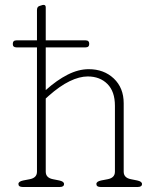

<svg xmlns="http://www.w3.org/2000/svg" viewBox="-20 -746 624 766"><path d="M31 -570.5Q31 -585 45.5 -585H127.5V-705.5Q127.5 -719 137 -722L149.5 -726Q151 -726.5 154 -726.5Q162.5 -726.5 162.5 -716.5V-585H321.5Q336 -585 336 -571Q336 -557 321.5 -557H162.5V-386.5Q207 -426.5 250 -448.2Q293 -470 334 -470Q394.5 -470 434 -432.8Q473.5 -395.5 473.5 -334V-61Q473.5 -36.5 502.5 -31L527.5 -26Q546.5 -22 546.5 -12Q546.5 0 529.5 0H381.5Q364.5 0 364.5 -12Q364.5 -22 383.5 -26L409.5 -31Q438.5 -36.5 438.5 -61V-324Q438.5 -381 408.5 -411Q378.5 -441 330 -441Q297 -441 257.8 -422Q218.5 -403 173.5 -363L162.5 -353V-61Q162.5 -36.5 191.5 -31L216.5 -26Q235.5 -22 235.5 -12Q235.5 0 218.5 0H70.5Q53.5 0 53.5 -12Q53.5 -22 72.5 -26L98.5 -31Q127.5 -36.5 127.5 -61V-557H45.5Q31 -557 31 -570.5Z"/></svg>

Font: Fraunces 9pt SuperSoft Thin
Style: Regular
Weight: 100
Version: Version 1.000;[b76b70a41]